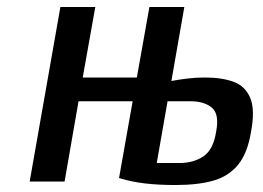

<svg xmlns="http://www.w3.org/2000/svg" viewBox="-20 -520 753 550"><path d="M483 10Q434 10 395.5 5.5Q357 1 321 -10L360 -230H205L165 0H65L153 -500H253L217 -298H372L408 -500H508L471 -288Q492 -292 516.5 -295Q541 -298 567 -298Q616 -298 649.5 -285.5Q683 -273 697 -239Q711 -205 699 -142Q689 -81 662 -48Q635 -15 591 -2.5Q547 10 483 10ZM429 -53H494Q534 -53 562.5 -72Q591 -91 599 -142Q609 -193 587 -211.5Q565 -230 525 -230H460Z"/></svg>

Font: Cuprum Medium
Style: Italic
Weight: 500
Italic angle: -10°
Version: Version 3.000